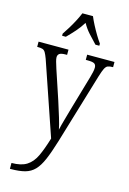

<svg xmlns="http://www.w3.org/2000/svg" viewBox="-146 -834 765 1141"><g transform="rotate(15 236.0 -264.0)"><path d="M36 202Q95 202 129 180.5Q163 159 184 115Q205 71 226 1L72 -449Q63 -473 56 -485Q49 -497 38.5 -500.5Q28 -504 8 -504H5V-536H189V-504H183Q153 -504 142.5 -496.5Q132 -489 132 -474Q132 -464 136.5 -448Q141 -432 149 -407L209 -227Q225 -177 238.5 -133Q252 -89 257 -62Q263 -90 273 -124.5Q283 -159 294 -199L356 -412Q361 -430 364.5 -445.5Q368 -461 368 -473Q368 -490 357.5 -497Q347 -504 316 -504H304V-536H472V-504H469Q450 -504 439.5 -499.5Q429 -495 421 -479Q413 -463 403 -430L272 6Q250 78 230.5 123.5Q211 169 187 194Q163 219 128.5 228.5Q94 238 41 238H36ZM131 -619Q144 -638 160 -664Q176 -690 190 -717Q204 -744 213 -766H278Q287 -744 301 -717Q315 -690 330.5 -664Q346 -638 360 -619V-606H336Q310 -633 287 -658.5Q264 -684 246 -716Q226 -684 203.5 -658.5Q181 -633 154 -606H131Z"/></g></svg>

Font: Noto Serif Tamil Condensed Light
Style: Regular
Weight: 300
Width: 3
Designer: Indian Type Foundry, Tom Grace, and the Monotype Design Team
Foundry: Monotype Imaging Inc.
Version: Version 2.004; ttfautohint (v1.8.4.7-5d5b)